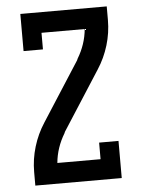

<svg xmlns="http://www.w3.org/2000/svg" viewBox="-53 -777 605 819"><g transform="rotate(-5 250.0 -367.5)"><path d="M65 0V-58Q65 -113 81 -166Q97 -219 127 -265L289 -517Q290 -519 290.5 -520.5Q291 -522 292 -524Q309 -552 319.5 -583Q330 -614 333 -647H148V-576H65V-735H435V-677Q435 -622 419 -569Q403 -516 373 -470L211 -218Q210 -216 209.5 -214.5Q209 -213 208 -211Q191 -183 180.5 -152Q170 -121 167 -88H352V-159H435V0Z"/></g></svg>

Font: Iosevka Curly Slab Semibold
Style: Regular
Weight: 600
Monospace: yes
Designer: Belleve Invis
Foundry: Belleve Invis
Version: Version 22.1.2; ttfautohint (v1.8.4)